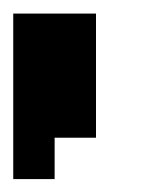

<svg xmlns="http://www.w3.org/2000/svg" viewBox="-20 -708 228 290"><path d="M0 -687.5H125V-500H62.5V-437.5H0Z"/></svg>

Font: NeoDunggeunmo Pro
Style: Regular
Weight: 400
Version: Version 1.020